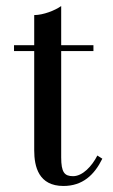

<svg xmlns="http://www.w3.org/2000/svg" viewBox="-20 -610 376 637"><path d="M319.5 -83.5 303 -94C285 -58.5 254 -25.5 222.5 -25.5C194 -25.5 183 -38 183 -88V-440.5H290V-460H183V-590C163 -575.5 123.5 -560 93.5 -560V-460H26.5V-440.5H93.5V-111.5C93.5 -56.5 108.5 7 190.5 7C254 7 293 -29.5 319.5 -83.5Z"/></svg>

Font: Bodoni* 11
Style: Regular
Weight: 400
Version: Version 2.3